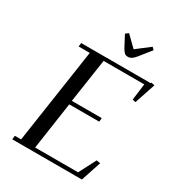

<svg xmlns="http://www.w3.org/2000/svg" viewBox="-209 -1020 1045 1144"><g transform="rotate(30 313.0 -448.0)"><path d="M53.2 0 56.2 -25.9H99.1L195.8 -676.8H119.1L122.1 -702.1H600.1L602.1 -707L626 -702.1L578.1 -559.1L556.2 -564L570.8 -676.8H291L246.1 -376H452.1L449.2 -350.1H243.2L195.8 -25.9H491.2L551.8 -143.1L578.1 -138.2L532.2 0ZM319.8 -880.9 339.8 -896 411.1 -826.2 502 -896 517.1 -880.9 454.1 -801.8Q439 -783.7 428 -776.9Q417 -770 402.8 -770Q389.2 -770 381.1 -776.6Q373 -783.2 361.8 -801.8Z"/></g></svg>

Font: Dehuti
Style: Bold-Italic
Weight: 700
Version: Version 1.2